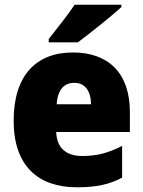

<svg xmlns="http://www.w3.org/2000/svg" viewBox="-20 -786 608 816"><path d="M496 -756V-766H297C268 -721 220 -663 187 -620V-606H311C363 -645 456 -719 496 -756ZM290 -563C135 -563 38 -467 38 -273C38 -81 142 10 307 10C391 10 447 -3 499 -31V-166C441 -136 392 -123 330 -123C257 -123 221 -161 219 -225H532V-310C532 -476 440 -563 290 -563ZM296 -434C341 -434 366 -400 367 -343H221C225 -408 255 -434 296 -434Z"/></svg>

Font: Noto Sans Armenian SemiCondensed Black
Style: Regular
Weight: 900
Width: 4
Designer: Monotype Design Team
Foundry: Monotype Imaging Inc.
Version: Version 2.008